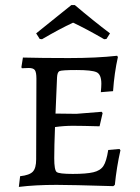

<svg xmlns="http://www.w3.org/2000/svg" viewBox="-20 -726 548 754"><path d="M198 -280 204 -422C204.7 -435.3 207.7 -443.5 213 -446.5C218.3 -449.5 240.8 -451 280.5 -451C320.2 -451 346.3 -448.2 359 -442.5C371.7 -436.8 378 -421.7 378 -397C378 -389.7 377.3 -378.7 376 -364L424 -368C427.3 -416 433.7 -460.7 443 -502L440 -507C386.7 -501 323.5 -498 250.5 -498C177.5 -498 117.3 -498.7 70 -500L64 -462L66 -458L93 -459C105 -459 113 -456.2 117 -450.5C121 -444.8 123 -433.7 123 -417L122 -100C122 -77.3 117.7 -61.3 109 -52C100.3 -42.7 83.7 -36.7 59 -34L54 8C96.7 2.7 146 0 202 0C240 0 314.3 1.7 425 5L431 0C435.7 -46.7 443 -92 453 -136L449 -141L405 -137C400.3 -107 394 -86 386 -74C378 -62 364.8 -53.8 346.5 -49.5C328.2 -45.2 301.2 -43 265.5 -43C229.8 -43 208.8 -45.5 202.5 -50.5C196.2 -55.5 193 -73.5 193 -104.5C193 -135.5 194 -176.3 196 -227C219.3 -230.3 242.8 -232 266.5 -232C290.2 -232 325 -231.3 371 -230L383 -282L379 -287L280 -279ZM136 -573 145 -572C191.7 -599.3 232.3 -621 267 -637C303.7 -619.7 344.3 -598 389 -572L398 -573L412 -595C368.7 -627.7 322.7 -664.7 274 -706H260L122 -595Z"/></svg>

Font: Alegreya SC
Style: Regular
Weight: 400
Designer: Juan Pablo del Peral
Foundry: Juan Pablo del Peral
Version: Version 1.003